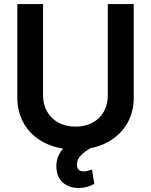

<svg xmlns="http://www.w3.org/2000/svg" viewBox="-20 -727 745 947"><path d="M639.6 -707V-245.1Q639.6 -181.6 613.5 -129.9Q587.4 -78.1 539.3 -43.5Q491.2 -8.8 426.3 3.9Q394.5 22 377 41.5Q359.4 61 359.4 84Q359.4 101.1 367.4 109.6Q375.5 118.2 393.6 118.2Q404.3 118.2 415 115Q425.8 111.8 433.6 109.4L445.3 179.7Q410.6 200.2 368.2 200.2Q322.8 200.2 293.2 176.3Q263.7 152.3 258.8 108.4Q257.8 103.5 257.8 92.8Q257.8 44.9 291 5.9Q222.7 -4.9 171.6 -39.3Q120.6 -73.7 93 -126.7Q65.4 -179.7 65.4 -245.1V-707H192.4V-255.9Q192.4 -211.4 212.2 -176.8Q231.9 -142.1 268.3 -122.3Q304.7 -102.5 352.5 -102.5Q400.4 -102.5 436.5 -122.1Q472.7 -141.6 492.2 -176.5Q511.7 -211.4 511.7 -255.9V-707Z"/></svg>

Font: Pretendard GOV SemiBold
Style: Regular
Weight: 600
Designer: Base glyphs from Inter by Rasmus Andersson; Hangeul glyphs from Noto Sans CJK(Source Han Sans) by Jang Soo-young and Kan
Foundry: Kil Hyung-jin
Version: Version 1.309